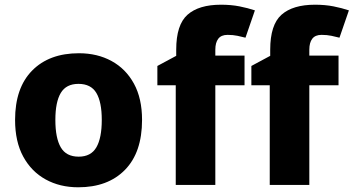

<svg xmlns="http://www.w3.org/2000/svg" viewBox="-20 -785 1501 815"><path d="M583 -276Q583 -138 510.5 -64Q438 10 312 10Q234 10 173.5 -23.5Q113 -57 78.5 -120.5Q44 -184 44 -276Q44 -412 116.5 -485.5Q189 -559 315 -559Q393 -559 453.5 -526Q514 -493 548.5 -430Q583 -367 583 -276ZM215 -276Q215 -199 238 -159.5Q261 -120 314 -120Q366 -120 389 -159.5Q412 -199 412 -276Q412 -352 389 -390.5Q366 -429 313 -429Q261 -429 238 -390.5Q215 -352 215 -276Z M1018 -423H894V0H726V-423H648V-505L728 -548V-574Q728 -680 776 -722.5Q824 -765 918 -765Q961 -765 996.5 -758Q1032 -751 1062 -741L1022 -625Q1007 -629 988 -633Q969 -637 946 -637Q919 -637 906.5 -620.5Q894 -604 894 -574V-549H1018Z M1417 -423H1293V0H1125V-423H1047V-505L1127 -548V-574Q1127 -680 1175 -722.5Q1223 -765 1317 -765Q1360 -765 1395.5 -758Q1431 -751 1461 -741L1421 -625Q1406 -629 1387 -633Q1368 -637 1345 -637Q1318 -637 1305.5 -620.5Q1293 -604 1293 -574V-549H1417Z"/></svg>

Font: Noto Sans Sinhala ExtraBold
Style: Regular
Weight: 800
Designer: Jelle Bosma - Monotype Design Team
Foundry: Monotype Imaging Inc.
Version: Version 2.006; ttfautohint (v1.8.4.7-5d5b)